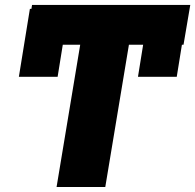

<svg xmlns="http://www.w3.org/2000/svg" viewBox="-20 -747 780 767"><path d="M740.1 -727.3 713.1 -568.2H706.7L686.1 -440.3H531.2L551.8 -568.2H495L400.6 0H206L300.4 -568.2H230.8L210.2 -440.3H55.4L99.4 -711.6H105.5L108 -727.3Z"/></svg>

Font: Inter UI Black
Style: Italic
Weight: 900
Italic angle: -9.39999°
Designer: Rasmus Andersson
Foundry: rsms
Version: 3.2;8d6f07862